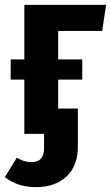

<svg xmlns="http://www.w3.org/2000/svg" viewBox="-32 -550 456 789"><path d="M207 -423V-306H306V-223H207V-104H288V51Q288 132 241 175.5Q194 219 116 219Q40 219 -12 178L37 98Q54 108 67.5 112Q81 116 99 116Q149 116 149 59V0H68V-223H12V-306H68V-530H404L388 -423Z"/></svg>

Font: Fira Sans Condensed SemiBold
Style: Regular
Weight: 600
Width: 3
Designer: bBox Type GmbH & Carrois Corporate GbR & Edenspiekermann AG
Foundry: bBox Type GmbH & Carrois Corporate GbR & Edenspiekermann AG
Version: Version 4.301